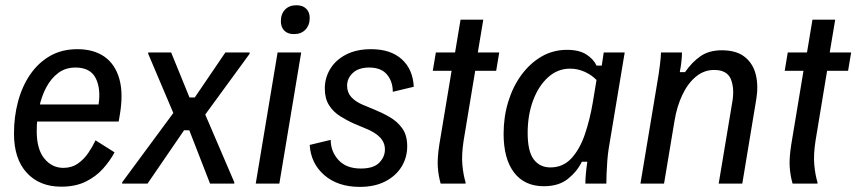

<svg xmlns="http://www.w3.org/2000/svg" viewBox="-20 -700 3265 732"><path d="M213.3 11.7Q130.8 11.7 82.1 -41.2Q33.3 -94.2 33.3 -190.8Q33.3 -255 48.8 -312.9Q64.2 -370.8 95 -415.8Q125.8 -460.8 170.8 -486.7Q215.8 -512.5 275 -512.5Q337.5 -512.5 378.3 -483.8Q419.2 -455 435 -399.2Q450.8 -343.3 436.7 -261.7L432.5 -236.7H105L115 -301.7H355.8Q365 -362.5 344.6 -402.5Q324.2 -442.5 267.5 -442.5Q230 -442.5 202.5 -422.1Q175 -401.7 156.7 -367.5Q138.3 -333.3 129.2 -290Q120 -246.7 120 -200Q120 -130.8 149.2 -95.4Q178.3 -60 221.7 -60Q253.3 -60 276.7 -76.2Q300 -92.5 316.7 -117.1Q333.3 -141.7 344.2 -165L416.7 -119.2Q400 -87.5 373.3 -57.5Q346.7 -27.5 307.5 -7.9Q268.3 11.7 213.3 11.7Z M445.8 0V-5L640.8 -269.2L545 -495V-500H632.5L702.5 -328.3H722.5L839.2 -500H931.7V-495L762.5 -263.3L873.3 -5V0H780.8L701.7 -203.3H681.7L542.5 0Z M955 0 1038.3 -500H1128.3L1045 0ZM1100.8 -570Q1076.7 -570 1063.8 -583.3Q1050.8 -596.7 1050.8 -619.2Q1050.8 -646.7 1066.7 -663.3Q1082.5 -680 1110 -680Q1134.2 -680 1147.5 -666.7Q1160.8 -653.3 1160.8 -631.7Q1160.8 -604.2 1144.6 -587.1Q1128.3 -570 1100.8 -570Z M1351.7 12.5Q1268.3 12.5 1216.7 -32.1Q1165 -76.7 1160.8 -147.5L1240.8 -166.7Q1240.8 -122.5 1270.4 -90Q1300 -57.5 1355.8 -57.5Q1404.2 -57.5 1425.8 -79.6Q1447.5 -101.7 1447.5 -130Q1447.5 -156.7 1428.8 -176.2Q1410 -195.8 1374.2 -210L1330.8 -228.3Q1302.5 -240.8 1276.7 -257.1Q1250.8 -273.3 1234.6 -298.8Q1218.3 -324.2 1218.3 -362.5Q1218.3 -403.3 1239.2 -437.5Q1260 -471.7 1299.6 -492.1Q1339.2 -512.5 1395 -512.5Q1469.2 -512.5 1511.7 -474.2Q1554.2 -435.8 1557.5 -369.2L1477.5 -350Q1477.5 -389.2 1455.4 -415.8Q1433.3 -442.5 1387.5 -442.5Q1347.5 -442.5 1325.4 -422.1Q1303.3 -401.7 1303.3 -373.3Q1303.3 -347.5 1319.2 -330Q1335 -312.5 1362.5 -300.8L1406.7 -282.5Q1437.5 -270 1466.3 -253.3Q1495 -236.7 1513.8 -210.4Q1532.5 -184.2 1532.5 -142.5Q1532.5 -100 1511.3 -65Q1490 -30 1449.6 -8.8Q1409.2 12.5 1351.7 12.5Z M1660 0Q1651.7 -29.2 1649.2 -62.5Q1646.7 -95.8 1655 -149.2L1701.7 -430H1630L1641.7 -500H1715L1735.8 -625H1822.5L1801.7 -500H1883.3L1871.7 -430H1791.7L1747.5 -163.3Q1739.2 -109.2 1742.9 -70.4Q1746.7 -31.7 1755 -5V0Z M2053.3 10Q1980 10 1940 -42.1Q1900 -94.2 1900 -190Q1900 -254.2 1917.5 -311.7Q1935 -369.2 1967.5 -413.8Q2000 -458.3 2044.2 -484.2Q2088.3 -510 2141.7 -510Q2188.3 -510 2215.8 -492.1Q2243.3 -474.2 2254.2 -450H2274.2L2281.7 -500H2361.7L2300.8 -134.2Q2297.5 -114.2 2295.4 -87.5Q2293.3 -60.8 2292.5 -37.1Q2291.7 -13.3 2291.7 0H2211.7Q2211.7 -16.7 2213.8 -39.2Q2215.8 -61.7 2219.2 -83.3H2198.3Q2180 -45.8 2145 -17.9Q2110 10 2053.3 10ZM2078.3 -61.7Q2126.7 -61.7 2158.8 -96.7Q2190.8 -131.7 2210 -188.3Q2229.2 -245 2240 -309.2L2254.2 -395Q2235.8 -414.2 2209.2 -426.2Q2182.5 -438.3 2153.3 -438.3Q2105.8 -438.3 2069.2 -405Q2032.5 -371.7 2012.1 -316.2Q1991.7 -260.8 1991.7 -193.3Q1991.7 -122.5 2015 -92.1Q2038.3 -61.7 2078.3 -61.7Z M2421.7 0 2485 -380Q2491.7 -417.5 2495.8 -451.2Q2500 -485 2500 -500H2580Q2580 -484.2 2577.9 -465.4Q2575.8 -446.7 2571.7 -425H2591.7Q2618.3 -463.3 2650.8 -485.8Q2683.3 -508.3 2731.7 -508.3Q2788.3 -508.3 2820 -482.5Q2851.7 -456.7 2861.7 -414.6Q2871.7 -372.5 2863.3 -321.7L2810 0H2720L2771.7 -310Q2780.8 -361.7 2766.7 -397.5Q2752.5 -433.3 2702.5 -433.3Q2664.2 -433.3 2633.3 -407.9Q2602.5 -382.5 2581.7 -338.8Q2560.8 -295 2551.7 -240L2511.7 0Z M3001.7 0Q2993.3 -29.2 2990.8 -62.5Q2988.3 -95.8 2996.7 -149.2L3043.3 -430H2971.7L2983.3 -500H3056.7L3077.5 -625H3164.2L3143.3 -500H3225L3213.3 -430H3133.3L3089.2 -163.3Q3080.8 -109.2 3084.6 -70.4Q3088.3 -31.7 3096.7 -5V0Z"/></svg>

Font: Familjen Grotesk
Style: Italic
Weight: 400
Italic angle: -9.46201°
Designer: Anders Wikstroem, Jonas Baeckman, Matilda Gysing, Kristian Moeller
Foundry: Familjen STHLM AB
Version: Version 2.000